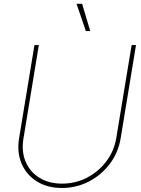

<svg xmlns="http://www.w3.org/2000/svg" viewBox="-20 -960 726 990"><path d="M299.3 9.3Q224.6 9.3 170.4 -24.4Q116.2 -58.1 91.3 -116.5Q66.4 -174.8 78.6 -248.5L157.7 -727.5H180.2L101.1 -246.6Q89.8 -179.2 112.1 -126.5Q134.3 -73.7 183.1 -43.5Q231.9 -13.2 299.8 -13.2Q369.1 -13.2 428.5 -43.9Q487.8 -74.7 528.1 -127.9Q568.4 -181.2 579.6 -248.5L658.7 -727.5H681.2L602.1 -246.6Q589.8 -172.9 546.1 -115Q502.4 -57.1 438 -23.9Q373.5 9.3 299.3 9.3ZM422.9 -799.8 374.5 -940.4H403.3L445.3 -799.8Z"/></svg>

Font: Inter 24pt Thin
Style: Italic
Weight: 250
Italic angle: -9.3988°
Version: Version 4.001;git-66647c0bb